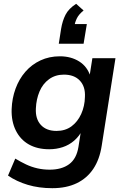

<svg xmlns="http://www.w3.org/2000/svg" viewBox="-20 -796 655 1006"><path d="M254 190Q184 190 125.5 172.5Q67 155 22 124L60 35Q88 52 116.5 65.5Q145 79 176 86Q207 93 240 93Q303 93 342 64.5Q381 36 391 -26L405 -115H412Q395 -82 368.5 -59Q342 -36 308.5 -25Q275 -14 238 -14Q176 -14 131.5 -39Q87 -64 63 -112Q39 -160 41 -224Q43 -281 61.5 -331.5Q80 -382 113 -420Q146 -458 192 -479.5Q238 -501 294 -501Q352 -501 395 -474Q438 -447 454 -395L449 -396L464 -491H585L513 -33Q502 39 469 88.5Q436 138 382 164Q328 190 254 190ZM276 -110Q322 -110 354.5 -134Q387 -158 405.5 -199Q424 -240 425 -288Q428 -342 398.5 -373.5Q369 -405 315 -405Q270 -405 237 -381Q204 -357 187 -316.5Q170 -276 168 -228Q165 -173 194 -141.5Q223 -110 276 -110ZM288 -567 300 -644Q307 -687 323.5 -719Q340 -751 379 -776L418 -741Q393 -721 383 -700.5Q373 -680 368 -655L343 -670H435L418 -567Z"/></svg>

Font: Nunito Sans 11pt
Style: Bold Italic
Weight: 700
Italic angle: -9°
Version: Version 3.101;gftools[0.9.27]